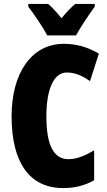

<svg xmlns="http://www.w3.org/2000/svg" viewBox="-20 -947 547 977"><path d="M220 -767H367C388 -806 434 -875 462 -913V-927H363C343 -911 320 -887 293 -854C267 -886 245 -910 225 -927H124V-913C150 -880 203 -802 220 -767ZM320 -578C363 -578 400 -561 438 -534L483 -674C426 -708 368 -724 305 -724C140 -724 39 -575 39 -355C39 -119 131 10 301 10C360 10 413 -3 459 -30V-182C416 -157 374 -137 328 -137C253 -137 216 -209 216 -354C216 -493 253 -578 320 -578Z"/></svg>

Font: Noto Sans Myanmar UI ExtraCondensed Black
Style: Regular
Weight: 900
Width: 2
Designer: Monotype Design Team
Foundry: Monotype Imaging Inc.
Version: Version 2.103